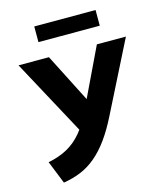

<svg xmlns="http://www.w3.org/2000/svg" viewBox="-130 -986 927 1095"><g transform="rotate(-15 333.5 -439.0)"><path d="M110 13 56 -122Q120 -134.5 168.8 -161.2Q217.5 -188 255.8 -233.5Q294 -279 327 -348L495.5 -700H667L459.5 -288Q422.5 -213.5 384 -160.2Q345.5 -107 303.5 -71.5Q261.5 -36 213.8 -16Q166 4 110 13ZM301.5 -203 33 -700H212.5L401.5 -329ZM177 -798.5V-891H539V-798.5Z"/></g></svg>

Font: Geologica Roman SemiBold
Style: Regular
Weight: 600
Designer: Sindre Bremnes, Frode Helland
Foundry: Monokrom Skriftforlag AS
Version: Version 1.010;gftools[0.9.28]